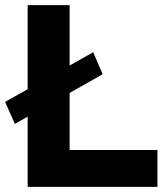

<svg xmlns="http://www.w3.org/2000/svg" viewBox="-29 -730 644 750"><path d="M29 -246 -9 -332 335 -526 372 -440ZM79 0V-710H243V-144H586V0Z"/></svg>

Font: Raleway Thin ExtraBold
Style: Regular
Weight: 800
Version: Version 4.026